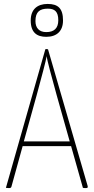

<svg xmlns="http://www.w3.org/2000/svg" viewBox="-20 -954 476 975"><path d="M215 -767C268 -767 300 -796 300 -850C300 -912 274 -934 222 -934C170 -934 136 -907 136 -850C136 -788 168 -767 215 -767ZM223 -910C257 -910 276 -896 276 -851C276 -810 254 -791 215 -791C179 -791 160 -812 160 -847C160 -895 183 -910 223 -910ZM224 -703C223 -704 219 -705 215 -705C212 -705 210 -704 210 -703L10 0C17 1 22 1 24 1C31 1 36 1 38 -6L95 -212H341L401 0C406 1 413 1 417 1C425 1 427 -2 425 -10ZM101 -236 166 -470C191 -562 214 -648 217 -669C219 -648 243 -561 268 -470L334 -236Z"/></svg>

Font: Yanone Kaffeesatz Extra Light
Style: Regular
Weight: 200
Designer: Yanone (Cyrillic: Daniel Pouzeot & Huerta Tipografica)
Foundry: Yanone
Version: Version 1.100;PS 001.100;hotconv 1.0.70;makeotf.lib2.5.58329